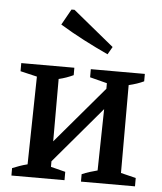

<svg xmlns="http://www.w3.org/2000/svg" viewBox="-52 -779 697 825"><g transform="rotate(5 296.0 -366.5)"><path d="M28 0V-32Q43 -38 58 -43.5Q73 -49 93 -54L100 -433L28 -450V-485H257V-453Q242 -446 226.5 -440.5Q211 -435 194 -431V-162L402 -407V-431L328 -450V-485H561V-453Q534 -440 496 -431V-52L561 -36V0H328V-32Q344 -39 361.5 -44.5Q379 -50 395 -54L400 -319L194 -76V-52L257 -36V0ZM394 -555Q340 -580 288 -607Q236 -634 185 -665L223 -733H236L413 -588Z"/></g></svg>

Font: Piazzolla Medium
Style: Regular
Weight: 500
Designer: Juan Pablo del Peral
Foundry: Huerta Tipografica
Version: Version 1.330